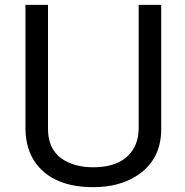

<svg xmlns="http://www.w3.org/2000/svg" viewBox="-20 -749 762 792"><path d="M552 -729H645V-217Q645 -87 541 -22Q469 23 364 23Q199 23 126 -78Q86 -135 85 -217V-729H178V-217Q178 -138 231 -97Q284 -59 364 -59Q487 -59 532 -138Q551 -171 552 -217Z"/></svg>

Font: SolaimanLipi Normal
Style: Regular
Weight: 400
Designer: Solaiman Karim
Foundry: Ekushey
Version: Designed by Solaiman Karim | Developed Version 2.002 : Al Ma